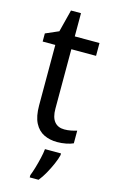

<svg xmlns="http://www.w3.org/2000/svg" viewBox="-133 -710 590 983"><g transform="rotate(15 162.0 -219.0)"><path d="M239 -62Q257 -62 274.5 -65.5Q292 -69 305 -73V-6Q290 1 267 5.5Q244 10 220 10Q181 10 150 -5Q119 -20 101 -54.5Q83 -89 83 -148V-468H16V-511L85 -541L115 -659H168V-536H299V-468H168V-153Q168 -107 186.5 -84.5Q205 -62 239 -62ZM255 70Q250 91 238 118.5Q226 146 211 173Q196 200 179 221H132V209Q139 192 147 165Q155 138 161.5 110Q168 82 170 61H255Z"/></g></svg>

Font: Noto Sans Arabic SemiCondensed
Style: Regular
Weight: 400
Width: 4
Designer: Monotype Design Team, Nadine Chahine, Nizar Qandah and Khaled Hosny
Foundry: Monotype Imaging Inc.
Version: Version 2.012